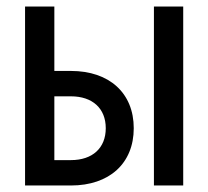

<svg xmlns="http://www.w3.org/2000/svg" viewBox="-20 -570 640 590"><path d="M57 0H198C316 0 391 -68 391 -176C391 -284 316 -352 198 -352H147V-550H57ZM453 0H543V-550H453ZM147 -78V-274H198C264 -274 305 -237 305 -176C305 -115 264 -78 198 -78Z"/></svg>

Font: JetBrains Mono Medium
Style: Regular
Weight: 436
Monospace: yes
Designer: Philipp Nurullin, Konstantin Bulenkov
Foundry: JetBrains
Version: Version 2.305